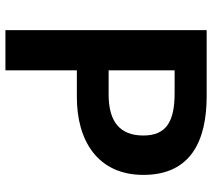

<svg xmlns="http://www.w3.org/2000/svg" viewBox="-57 -724 781 707"><g transform="rotate(90 333.5 -370.5)"><path d="M91 0H239V-263H338C497 -263 624 -339 624 -508C624 -683 498 -741 334 -741H91ZM239 -380V-623H323C425 -623 479 -594 479 -508C479 -423 430 -380 328 -380Z"/></g></svg>

Font: Noto Sans HK
Style: Bold
Weight: 700
Designer: Ryoko NISHIZUKA 西塚涼子 (kana, bopomofo & ideographs); Paul D. Hunt (Latin, Greek & Cyrillic); Sandoll Communications 산돌커뮤니
Foundry: Adobe
Version: Version 2.002;hotconv 1.0.116;makeotfexe 2.5.65601